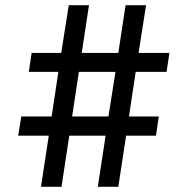

<svg xmlns="http://www.w3.org/2000/svg" viewBox="-20 -720 723 740"><path d="M138 0 168 -197H50L62 -271H179L205 -443H91L102 -516H216L245 -700H323L295 -516H436L464 -700H543L514 -516H633L622 -443H503L477 -271H592L581 -197H466L436 0H357L387 -197H247L217 0ZM258 -271H398L425 -443H284Z"/></svg>

Font: Overpass
Style: Regular
Weight: 400
Designer: Delve Withrington, Dave Bailey, Thomas Jockin
Foundry: Delve Fonts LLC
Version: Version 4.000